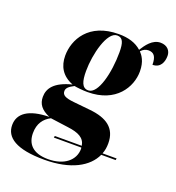

<svg xmlns="http://www.w3.org/2000/svg" viewBox="-214 -695 961 1051"><g transform="rotate(20 267.0 -170.0)"><path d="M162 240C316 240 411 185 446 108H530L532 98H450C458 78 461 58 461 36C461 -53 402 -92 305 -102L207 -112C157 -117 137 -127 137 -151C137 -168 149 -180 180 -196C194 -193 229 -189 258 -189C423 -189 489 -302 489 -393C489 -452 466 -481 451 -497C465 -512 479 -518 494 -518C525 -518 541 -500 541 -451C588 -451 602 -490 602 -525C602 -554 582 -580 542 -580C495 -580 464 -535 444 -503C411 -533 366 -546 311 -546C136 -546 75 -428 75 -335C75 -274 102 -225 167 -200C68 -175 37 -131 37 -81C37 -40 58 -11 108 10C-12 12 -68 54 -68 121C-68 193 -3 240 162 240ZM258 -199C221 -199 211 -236 211 -295C211 -393 247 -536 305 -536C338 -536 348 -510 348 -453C348 -336 316 -199 258 -199ZM170 108H330C331 115 331 115 331 115C331 182 273 230 180 230C88 230 54 184 54 124C54 68 80 34 119 14L222 28C286 36 322 54 329 98H172Z"/></g></svg>

Font: Noto Serif Display SemiCondensed ExtraBold
Style: Italic
Weight: 800
Width: 4
Italic angle: -12°
Designer: Monotype Design Team
Foundry: Monotype Imaging Inc.
Version: Version 2.009